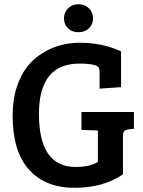

<svg xmlns="http://www.w3.org/2000/svg" viewBox="-20 -880 681 912"><path d="M564 -233V-52Q471 12 334 12Q195 12 117.5 -74.5Q40 -161 40 -331Q40 -406 59.5 -466Q79 -526 110.5 -565Q142 -604 184.5 -629.5Q227 -655 270.5 -666Q314 -677 359 -677Q467 -677 555 -636V-466L453 -459V-537Q453 -552 449 -559Q445 -566 432 -570Q407 -578 358 -578Q165 -578 165 -339Q165 -87 339 -87Q408 -87 445 -111V-260H444L367 -263V-348H616V-268L593 -266Q577 -264 570.5 -257.5Q564 -251 564 -233ZM284 -793Q284 -821 303.5 -840.5Q323 -860 353 -860Q383 -860 402.5 -840.5Q422 -821 422 -793Q422 -764 402.5 -745.5Q383 -727 353 -727Q322 -727 303 -745.5Q284 -764 284 -793Z"/></svg>

Font: Bree Serif
Style: Regular
Weight: 400
Designer: Veronika Burian, Jos Scaglione
Foundry: TypeTogether
Version: Version 1.001